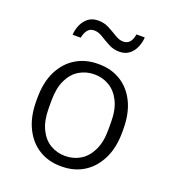

<svg xmlns="http://www.w3.org/2000/svg" viewBox="-133 -823 846 936"><g transform="rotate(20 290.0 -355.0)"><path d="M286 10Q223 10 173.5 -20.5Q124 -51 95.5 -109Q67 -167 67 -248V-263Q67 -346 96 -403.5Q125 -461 175 -491Q225 -521 288 -521H294Q358 -521 407.5 -490.5Q457 -460 485 -402.5Q513 -345 513 -263V-248Q513 -167 484 -109Q455 -51 405.5 -20.5Q356 10 292 10ZM290 -44Q333 -44 368 -65Q403 -86 424 -129Q445 -172 445 -235V-276Q445 -340 424 -382.5Q403 -425 368 -446Q333 -467 290 -467Q247 -467 212 -446Q177 -425 156.5 -382.5Q136 -340 136 -276V-235Q136 -172 156.5 -129Q177 -86 212 -65Q247 -44 290 -44ZM123 -612Q124 -637 134.5 -662Q145 -687 165.5 -703.5Q186 -720 218 -720Q249 -720 274.5 -706.5Q300 -693 322.5 -679Q345 -665 365 -665Q387 -665 399 -679.5Q411 -694 415 -720H458Q457 -695 446.5 -669.5Q436 -644 415.5 -628Q395 -612 364 -612Q334 -612 308 -626Q282 -640 259.5 -654Q237 -668 216 -668Q194 -668 182 -653Q170 -638 165 -612Z"/></g></svg>

Font: Chivo ExtraLight
Style: Regular
Weight: 250
Designer: Hector Gatti
Foundry: Omnibus-Type
Version: Version 2.002